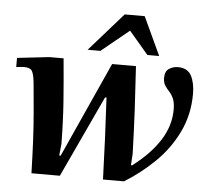

<svg xmlns="http://www.w3.org/2000/svg" viewBox="-50 -733 851 794"><g transform="rotate(5 375.5 -336.0)"><path d="M227 8H109Q107 -68 104 -128.5Q101 -189 96 -246Q91 -303 85 -368Q81 -403 73 -415Q65 -427 40 -427Q32 -427 25.5 -426Q19 -425 8 -424V-462L141 -477H200Q209 -381 215 -299.5Q221 -218 222 -124L217 -75H223L402 -471H501Q507 -379 511.5 -293Q516 -207 519 -109L516 -61H521Q595 -117 633.5 -178Q672 -239 672 -305Q672 -334 664.5 -351Q657 -368 646.5 -379Q636 -390 628.5 -402Q621 -414 621 -433Q621 -460 637.5 -471Q654 -482 675 -482Q715 -482 730.5 -452Q746 -422 746 -377Q746 -291 711 -218.5Q676 -146 618 -89.5Q560 -33 493 8H406Q403 -81 399.5 -161.5Q396 -242 391 -331H385ZM349 -521H296L436 -680H519L593 -521H544L464 -615Z"/></g></svg>

Font: STIX Two Text SemiBold
Style: Italic
Weight: 600
Italic angle: -12°
Designer: Ross Mills, John Hudson & Paul Hanslow, Tiro Typeworks Ltd; with prior portions MicroPress Inc. and Coen Hoffman, Elsevi
Foundry: Tiro Typeworks Ltd
Version: Version 2.13 b171